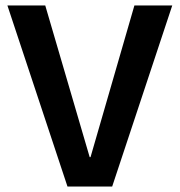

<svg xmlns="http://www.w3.org/2000/svg" viewBox="-20 -680 655 700"><path d="M226 0 7 -660H145L307 -107H310L470 -660H608L389 0Z"/></svg>

Font: Bricolage Grotesque 96pt ExtraBold 96pt SemiBold
Style: Regular
Weight: 600
Version: Version 1.001;gftools[0.9.33.dev8+g029e19f]